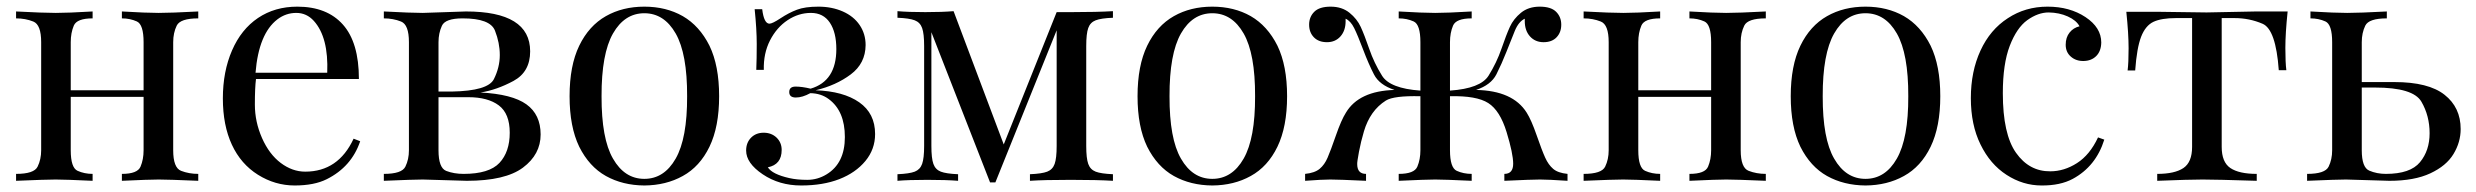

<svg xmlns="http://www.w3.org/2000/svg" viewBox="-20 -549 7519 583"><path d="M582 -514.2V-493.2Q527.3 -493.2 516.6 -471.2Q505.9 -449.2 505.9 -420.9V-92.8Q505.9 -39.6 529.8 -30.3Q553.7 -21 582 -21V0Q490.2 -3.9 461.9 -3.9Q433.6 -3.9 350.1 0V-21Q397.5 -21 406.7 -43Q416 -64.9 416 -92.8V-254.9H194.8V-92.8Q194.8 -39.6 215.6 -30.3Q236.3 -21 261.2 -21V0Q177.2 -3.9 148.9 -3.9Q120.6 -3.9 28.8 0V-21Q83.5 -21 94.2 -43Q105 -64.9 105 -92.8V-420.9Q105 -474.1 81.1 -483.6Q57.1 -493.2 28.8 -493.2V-514.2Q112.3 -509.8 149.4 -509.8Q186.5 -509.8 261.2 -514.2V-493.2Q213.4 -493.2 204.1 -471.2Q194.8 -449.2 194.8 -420.9V-274.9H416V-420.9Q416 -474.6 395.5 -483.9Q375 -493.2 350.1 -493.2V-514.2Q424.8 -509.8 461.7 -509.8Q498.5 -509.8 582 -514.2Z M822.3 -490.2Q765.6 -446.8 755.9 -328.1H973.6Q978 -435.5 933.1 -485.4Q911.1 -509.8 879.6 -509.8Q848.1 -509.8 822.3 -490.2ZM882.8 -528.8Q972.7 -528.8 1021.2 -474.4Q1069.8 -419.9 1069.8 -309.1H757.3Q753.9 -283.2 753.9 -231.2Q753.9 -179.2 775.6 -129.9Q797.4 -80.6 832.5 -54.2Q867.7 -27.8 906.7 -27.8Q1007.3 -27.8 1053.7 -127.9L1073.7 -120.1Q1047.4 -42.5 972.2 -4.9Q934.1 14.2 874.8 14.2Q815.4 14.2 763.4 -18.3Q711.4 -50.8 684.1 -109.6Q656.7 -168.5 656.7 -250.2Q656.7 -332 684.6 -396Q712.4 -460 763.4 -494.4Q814.5 -528.8 882.8 -528.8Z M1387.7 -21Q1465.3 -21 1496.6 -54.4Q1527.8 -87.9 1527.8 -146Q1527.8 -204.1 1494.6 -229Q1461.4 -253.9 1401.9 -253.9H1311.5V-92.8Q1311.5 -39.1 1335 -30Q1358.4 -21 1387.7 -21ZM1384.8 -493.2Q1332 -493.2 1321.8 -470.7Q1311.5 -448.2 1311.5 -420.9V-271H1351.6Q1461.9 -272.9 1479.7 -308.8Q1497.6 -344.7 1497.6 -381.8Q1497.6 -418.9 1482.9 -456.1Q1468.3 -493.2 1384.8 -493.2ZM1589.8 -393.1Q1589.8 -330.6 1539.1 -303.2Q1488.3 -275.9 1439 -268.1Q1535.2 -263.2 1578.4 -232.2Q1621.6 -201.2 1621.6 -140.6Q1621.6 -80.1 1567.9 -40Q1514.2 0 1397.5 0L1263.7 -3.9Q1237.3 -3.9 1145.5 0V-21Q1200.2 -21 1210.9 -43Q1221.7 -64.9 1221.7 -92.8V-420.9Q1221.7 -474.1 1197.8 -483.6Q1173.8 -493.2 1145.5 -493.2V-514.2Q1229 -509.8 1263.7 -509.8L1394.5 -514.2Q1589.8 -514.2 1589.8 -393.1Z M1806.6 -256.8Q1806.2 -127.9 1841.3 -67.4Q1876.5 -5.9 1936.5 -5.9Q1996.6 -5.9 2031.7 -67.4Q2066.9 -128.9 2066.4 -256.8Q2066.9 -385.7 2031.7 -447.3Q1996.6 -508.8 1936.5 -508.8Q1876.5 -508.8 1841.3 -447.3Q1806.2 -385.7 1806.6 -256.8ZM2053.2 -14.6Q2002.4 13.7 1936.5 14.2Q1870.6 13.7 1819.8 -14.6Q1769 -43 1738.8 -103.5Q1709.5 -164.1 1709.5 -256.8Q1709.5 -349.6 1738.8 -410.2Q1768.1 -470.7 1819.8 -500Q1870.6 -528.8 1936.5 -528.8Q2002.4 -528.8 2053.2 -500Q2104 -470.7 2134.3 -410.2Q2163.6 -349.6 2163.6 -256.8Q2163.6 -164.1 2134.3 -103.5Q2105 -43 2053.2 -14.6Z M2608.4 -412.1Q2607.9 -356.4 2563.2 -323Q2518.6 -289.6 2456.5 -274.9Q2541 -272 2589.1 -238.3Q2637.2 -204.6 2637.2 -142.1Q2637.2 -95.7 2607.7 -60.1Q2578.1 -24.4 2528.6 -5.1Q2479 14.2 2412.6 14.2Q2346.2 14.2 2295.9 -19.8Q2245.6 -53.7 2245.6 -91.8Q2245.6 -115.7 2260.5 -130.9Q2275.4 -146 2298.8 -146Q2322.3 -146 2337.9 -131.3Q2353.5 -116.2 2353.5 -93.8Q2353.5 -49.3 2311.5 -41Q2324.7 -20 2376.5 -8.3Q2399.9 -2.9 2431.2 -2.9Q2462.4 -2.9 2489.7 -19.5Q2545.4 -53.2 2545.4 -132.8Q2545.4 -211.9 2496.6 -248Q2473.1 -265.6 2440.4 -266.1Q2416.5 -252.9 2396.5 -252.9Q2376.5 -252.9 2376.5 -269.5Q2376.5 -286.1 2395.8 -286.1Q2415 -286.1 2441.4 -279.8Q2519.5 -302.7 2519.5 -399.9Q2519.5 -450.7 2499.8 -480.2Q2480 -509.8 2442.4 -509.8Q2404.8 -509.8 2371.6 -487.8Q2338.4 -465.8 2318.1 -426.3Q2297.9 -386.7 2299.3 -336.9H2276.4Q2277.8 -370.6 2277.8 -415.3Q2277.8 -460 2271.5 -521H2294.4Q2299.8 -477.1 2316.4 -477.1Q2325.2 -477.1 2350.3 -493.7Q2375.5 -510.3 2399.9 -519.5Q2424.3 -528.8 2465.1 -528.8Q2505.9 -528.8 2539.1 -514.2Q2572.3 -499.5 2590.3 -472.9Q2608.4 -446.3 2608.4 -412.1Z M3278.3 -409.2V-106Q3278.3 -68.4 3284.4 -51.3Q3290.5 -34.2 3306.9 -27.8Q3323.2 -21.5 3359.4 -20V0Q3312.5 -2.9 3231 -2.9Q3149.4 -2.9 3107.4 0V-20Q3143.6 -21.5 3159.9 -27.8Q3176.3 -34.2 3182.4 -51.3Q3188.5 -68.4 3188.5 -106V-457L3002.4 4.9H2986.3L2808.1 -451.2V-106Q2808.1 -68.4 2814.2 -51.3Q2820.3 -34.2 2836.7 -27.8Q2853 -21.5 2889.2 -20V0Q2853.5 -2.9 2795.9 -2.9Q2738.3 -2.9 2705.1 0V-20Q2741.2 -21.5 2757.6 -27.8Q2773.9 -34.2 2780 -51.3Q2786.1 -68.4 2786.1 -106V-409.2Q2786.1 -446.8 2780 -463.9Q2773.9 -481 2757.6 -487.3Q2741.2 -493.7 2705.1 -495.1V-515.1Q2737.8 -512.2 2789.6 -512.2Q2841.3 -512.2 2875.5 -515.1L3027.8 -110.4L3188.5 -512.2H3235.4Q3311 -512.2 3359.4 -515.1V-495.1Q3323.2 -493.7 3306.9 -487.3Q3290.5 -481 3284.4 -463.9Q3278.3 -446.8 3278.3 -409.2Z M3531.2 -256.8Q3530.8 -127.9 3565.9 -67.4Q3601.1 -5.9 3661.1 -5.9Q3721.2 -5.9 3756.3 -67.4Q3791.5 -128.9 3791 -256.8Q3791.5 -385.7 3756.3 -447.3Q3721.2 -508.8 3661.1 -508.8Q3601.1 -508.8 3565.9 -447.3Q3530.8 -385.7 3531.2 -256.8ZM3777.8 -14.6Q3727.1 13.7 3661.1 14.2Q3595.2 13.7 3544.4 -14.6Q3493.7 -43 3463.4 -103.5Q3434.1 -164.1 3434.1 -256.8Q3434.1 -349.6 3463.4 -410.2Q3492.7 -470.7 3544.4 -500Q3595.2 -528.8 3661.1 -528.8Q3727.1 -528.8 3777.8 -500Q3828.6 -470.7 3858.9 -410.2Q3888.2 -349.6 3888.2 -256.8Q3888.2 -164.1 3858.9 -103.5Q3829.6 -43 3777.8 -14.6Z M4448.7 -514.2V-493.2Q4401.4 -493.2 4392.1 -471.2Q4382.8 -449.2 4382.8 -420.9V-273.9Q4475.6 -280.3 4500 -319.3Q4524.4 -358.4 4539.1 -400.9Q4553.7 -443.4 4564.7 -467.5Q4575.7 -491.7 4598.4 -510.3Q4621.1 -528.8 4655.3 -528.8Q4689.5 -528.8 4705.1 -513.2Q4720.7 -497.6 4720.7 -474.1Q4720.7 -450.7 4706.5 -435.8Q4692.4 -420.9 4667 -420.9Q4641.6 -420.9 4625.7 -438.5Q4609.9 -456.1 4609.9 -484.9V-492.2Q4591.3 -483.4 4579.8 -455.6Q4568.4 -427.7 4554.2 -391.6Q4540 -355.5 4523.7 -323.2Q4507.3 -291 4461.9 -275.9Q4573.7 -273.9 4615.7 -207Q4629.9 -184.6 4646 -138.2Q4662.1 -91.8 4671.9 -70.3Q4681.6 -48.8 4696 -36.4Q4710.4 -23.9 4739.7 -21V0Q4680.7 -3.9 4656.2 -3.9Q4631.8 -3.9 4547.9 0V-21Q4574.7 -21 4574.7 -51.8Q4574.7 -82.5 4554.7 -147.9Q4534.7 -213.4 4499 -236.1Q4463.4 -258.8 4382.8 -256.8V-92.8Q4382.8 -39.6 4403.3 -30.3Q4423.8 -21 4448.7 -21V0Q4364.7 -3.9 4337.9 -3.9Q4311 -3.9 4227.1 0V-21Q4274.4 -21 4283.7 -43Q4293 -64.9 4293 -92.8V-256.8Q4212.4 -258.8 4188.2 -243.7Q4164.1 -228.5 4147.5 -205.1Q4130.9 -181.6 4121.6 -150.4Q4112.3 -119.1 4106.4 -87.9Q4100.6 -56.6 4101.1 -50.8Q4101.1 -21 4127.9 -21V0Q4043.9 -3.9 4019.5 -3.9Q3995.1 -3.9 3942.9 0V-21Q3972.2 -23.9 3987.1 -36.4Q4002 -48.8 4011.2 -70.3Q4020.5 -91.8 4036.6 -138.2Q4052.7 -184.6 4066.9 -207Q4106.4 -272.9 4214.4 -275.9Q4168.5 -291 4152.1 -322.8Q4135.7 -354.5 4119.1 -398.4Q4102.5 -442.4 4091.8 -463.9Q4081.1 -485.4 4065.9 -492.2V-484.9Q4065.9 -456.1 4050.3 -438.5Q4034.7 -420.9 4009.3 -420.9Q3983.9 -420.9 3969.5 -435.8Q3955.1 -450.7 3955.1 -474.1Q3955.1 -497.6 3970.7 -513.2Q3986.3 -528.8 4020.5 -528.8Q4054.7 -528.8 4077.6 -510.3Q4100.6 -491.7 4111.8 -467.3Q4123 -442.9 4137.7 -400.4Q4152.3 -357.9 4176.5 -319.1Q4200.7 -280.3 4293 -273.9V-420.9Q4293 -474.6 4272.5 -483.9Q4252 -493.2 4227.1 -493.2V-514.2Q4301.8 -509.8 4337.9 -509.8Q4374 -509.8 4448.7 -514.2Z M5341.8 -514.2V-493.2Q5287.1 -493.2 5276.4 -471.2Q5265.6 -449.2 5265.6 -420.9V-92.8Q5265.6 -39.6 5289.6 -30.3Q5313.5 -21 5341.8 -21V0Q5250 -3.9 5221.7 -3.9Q5193.4 -3.9 5109.9 0V-21Q5157.2 -21 5166.5 -43Q5175.8 -64.9 5175.8 -92.8V-254.9H4954.6V-92.8Q4954.6 -39.6 4975.3 -30.3Q4996.1 -21 5021 -21V0Q4937 -3.9 4908.7 -3.9Q4880.4 -3.9 4788.6 0V-21Q4843.3 -21 4854 -43Q4864.7 -64.9 4864.7 -92.8V-420.9Q4864.7 -474.1 4840.8 -483.6Q4816.9 -493.2 4788.6 -493.2V-514.2Q4872.1 -509.8 4909.2 -509.8Q4946.3 -509.8 5021 -514.2V-493.2Q4973.1 -493.2 4963.9 -471.2Q4954.6 -449.2 4954.6 -420.9V-274.9H5175.8V-420.9Q5175.8 -474.6 5155.3 -483.9Q5134.8 -493.2 5109.9 -493.2V-514.2Q5184.6 -509.8 5221.4 -509.8Q5258.3 -509.8 5341.8 -514.2Z M5514.6 -256.8Q5514.2 -127.9 5549.3 -67.4Q5584.5 -5.9 5644.5 -5.9Q5704.6 -5.9 5739.7 -67.4Q5774.9 -128.9 5774.4 -256.8Q5774.9 -385.7 5739.7 -447.3Q5704.6 -508.8 5644.5 -508.8Q5584.5 -508.8 5549.3 -447.3Q5514.2 -385.7 5514.6 -256.8ZM5761.2 -14.6Q5710.4 13.7 5644.5 14.2Q5578.6 13.7 5527.8 -14.6Q5477.1 -43 5446.8 -103.5Q5417.5 -164.1 5417.5 -256.8Q5417.5 -349.6 5446.8 -410.2Q5476.1 -470.7 5527.8 -500Q5578.6 -528.8 5644.5 -528.8Q5710.4 -528.8 5761.2 -500Q5812 -470.7 5842.3 -410.2Q5871.6 -349.6 5871.6 -256.8Q5871.6 -164.1 5842.3 -103.5Q5813 -43 5761.2 -14.6Z M6179.2 14.2Q6122.6 14.2 6072.8 -18.1Q6022.9 -50.3 5993.7 -110.4Q5964.4 -169.9 5964.4 -251Q5964.4 -332 5993.7 -395.5Q6022.9 -459 6076.7 -493.7Q6129.9 -528.8 6197.3 -528.8Q6264.6 -528.8 6312.5 -497.1Q6360.4 -465.3 6360.4 -419.9Q6359.9 -393.6 6345.2 -378.9Q6330.6 -364.3 6307.1 -363.8Q6283.7 -363.3 6268.1 -377Q6252.4 -390.6 6252.4 -413.1Q6252.4 -435.5 6264.2 -450.2Q6275.9 -464.8 6294.4 -469.2Q6284.7 -487.3 6258.8 -499Q6232.9 -510.7 6200.7 -511.2Q6168.5 -511.2 6135.7 -487.8Q6103.5 -464.4 6082.5 -409.7Q6061.5 -355 6061.5 -266.1Q6061.5 -141.6 6101.6 -85Q6141.6 -28.3 6205.6 -28.8Q6247.6 -28.8 6286.6 -53.7Q6325.7 -78.6 6350.6 -131.8L6369.6 -125Q6344.2 -43.9 6273.9 -5.9Q6235.8 14.6 6179.2 14.2Z M6922.4 -335.9H6899.4Q6890.6 -459.5 6850.3 -476.8Q6810.1 -494.1 6765.1 -494.1H6726.1V-103Q6726.1 -56.6 6752.4 -38.8Q6778.8 -21 6832.5 -21V0Q6708 -3.9 6668 -3.9Q6627.9 -3.9 6530.3 0V-21Q6583.5 -21 6609.9 -38.8Q6636.2 -56.6 6636.2 -103V-494.1H6587.4Q6543 -494.1 6518.8 -482.7Q6494.6 -471.2 6481.4 -437.3Q6468.3 -403.3 6463.4 -335H6440.4Q6443.4 -357.9 6443.4 -402.3Q6443.4 -446.8 6436.5 -513.2H6532.2L6680.2 -511.2L6830.1 -514.2H6926.3Q6919.4 -447.8 6919.4 -403.3Q6919.4 -358.9 6922.4 -335.9Z M7224.6 -21Q7298.8 -21 7328.1 -56.4Q7357.4 -91.8 7357.4 -144.5Q7357.4 -197.3 7332.5 -240.2Q7307.6 -283.2 7191.4 -283.2H7151.4V-92.8Q7151.4 -40.5 7174.3 -30.8Q7197.3 -21 7224.6 -21ZM7227.5 -514.2V-493.2Q7172.9 -493.2 7162.1 -471.2Q7151.4 -449.2 7151.4 -420.9V-299.8H7250.5Q7354 -299.8 7402.8 -261.2Q7451.7 -222.7 7451.7 -157.2Q7451.7 -117.2 7429.9 -81.3Q7408.2 -45.4 7359.6 -22.7Q7311 0 7235.4 0L7103.5 -3.9Q7077.1 -3.9 6985.4 0V-21Q7040 -21 7050.8 -43Q7061.5 -64.9 7061.5 -92.8V-420.9Q7061.5 -474.6 7041 -483.9Q7020.5 -493.2 6995.6 -493.2V-514.2Q7070.3 -509.8 7107.2 -509.8Q7144 -509.8 7227.5 -514.2Z"/></svg>

Font: PlayfairDisplay-Regular
Style: Regular
Weight: 400
Designer: Claus Eggers Sørensen
Foundry: Claus Eggers Sørensen
Version: Version 1.002;PS 001.002;hotconv 1.0.70;makeotf.lib2.5.58329